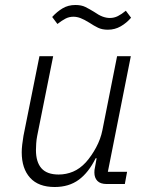

<svg xmlns="http://www.w3.org/2000/svg" viewBox="-20 -737 597 769"><path d="M138 -512H193L129 -193Q126 -178 125 -162Q124 -146 124 -136Q124 -88 146 -63Q168 -38 215 -38Q245 -38 272.5 -49.5Q300 -61 324 -87Q347 -113 365 -146.5Q383 -180 390 -215L449 -512H504L412 -49H489L480 0H407Q382 0 370 -12.5Q358 -25 358 -46Q358 -51 358.5 -56.5Q359 -62 361 -70L367 -103H363Q335 -46 295.5 -17Q256 12 199 12Q134 12 100.5 -25Q67 -62 67 -127Q67 -141 69 -158Q71 -175 74 -193ZM412 -618Q389 -618 372.5 -626Q356 -634 338 -646Q317 -659 302.5 -664.5Q288 -670 274 -670Q257 -670 242.5 -662.5Q228 -655 210 -641L189 -669Q208 -690 230.5 -703.5Q253 -717 282 -717Q306 -717 322 -709Q338 -701 356 -690Q376 -676 391 -670.5Q406 -665 420 -665Q437 -665 452 -672.5Q467 -680 484 -694L505 -666Q487 -645 463.5 -631.5Q440 -618 412 -618Z"/></svg>

Font: IBM Plex Sans Light
Style: Italic
Weight: 300
Italic angle: -11.31°
Designer: Mike Abbink, Paul van der Laan, Pieter van Rosmalen
Foundry: Bold Monday
Version: Version 3.201